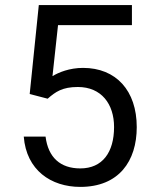

<svg xmlns="http://www.w3.org/2000/svg" viewBox="-20 -731 605 761"><path d="M168.9 -339.8C200.2 -367.2 227.1 -386.2 288.6 -386.2C381.8 -386.2 432.1 -318.8 432.1 -227.5C432.1 -127.4 386.2 -63.5 298.3 -63.5C219.2 -63.5 170.9 -106.9 160.6 -189.5H74.2C84.5 -56.6 182.1 9.8 298.3 9.8C451.2 9.8 522 -92.3 522 -227.1C522 -372.1 439.9 -461.9 309.1 -461.9C254.9 -461.9 211.9 -443.8 188 -429.2L210 -631.3H502.9V-710.9H133.8L97.7 -358.4Z"/></svg>

Font: Bert Sans
Style: Regular
Weight: 400
Designer: Christian Robertson (Google), Cristiano Sobral
Foundry: Google, Cristiano Sobral
Version: Version 3.101